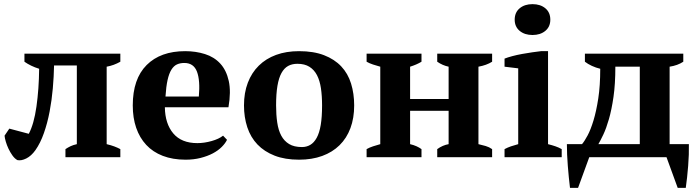

<svg xmlns="http://www.w3.org/2000/svg" viewBox="-20 -759 3362 927"><path d="M119 -113Q144 -160 156 -244.5Q168 -329 169 -427Q149 -433 130.5 -442Q112 -451 98 -461V-500H561V-461Q529 -443 495 -437V-63Q516 -58 532 -52Q548 -46 561 -39V0H296V-39Q308 -47 320.5 -53Q333 -59 351 -63V-443H241Q240 -390 235 -332.5Q230 -275 219.5 -220Q209 -165 192 -116.5Q175 -68 151 -34Q131 -6 107 6Q83 18 64 14Q51 7 40 -8.5Q29 -24 21 -41Q13 -58 8 -75Q3 -92 2 -104L25 -138Z M621 0ZM1076 -84Q1068 -67 1050.5 -49.5Q1033 -32 1007.5 -18.5Q982 -5 948.5 3.5Q915 12 876 12Q814 12 766 -6.5Q718 -25 686 -59.5Q654 -94 637.5 -142Q621 -190 621 -250Q621 -378 688 -445Q755 -512 874 -512Q925 -512 969.5 -498Q1014 -484 1043.5 -452Q1073 -420 1084.5 -368Q1096 -316 1083 -241H776Q777 -162 816.5 -115Q856 -68 933 -68Q966 -68 1001.5 -78Q1037 -88 1057 -104ZM870 -455Q850 -455 834.5 -448Q819 -441 807.5 -422.5Q796 -404 789 -372.5Q782 -341 779 -293H940Q947 -371 931 -413Q915 -455 870 -455Z M1158 0ZM1158 -250Q1158 -311 1176.5 -359.5Q1195 -408 1229.5 -442Q1264 -476 1313 -494Q1362 -512 1424 -512Q1494 -512 1544.5 -492.5Q1595 -473 1627.5 -438.5Q1660 -404 1675 -355.5Q1690 -307 1690 -250Q1690 -189 1672 -140.5Q1654 -92 1619.5 -58Q1585 -24 1535.5 -6Q1486 12 1424 12Q1356 12 1306 -7.5Q1256 -27 1223 -61.5Q1190 -96 1174 -144.5Q1158 -193 1158 -250ZM1313 -250Q1313 -205 1318.5 -167.5Q1324 -130 1338 -104Q1352 -78 1376 -63.5Q1400 -49 1438 -49Q1460 -49 1478 -59.5Q1496 -70 1509 -93.5Q1522 -117 1528.5 -155.5Q1535 -194 1535 -250Q1535 -296 1529.5 -333Q1524 -370 1510.5 -396Q1497 -422 1474 -436.5Q1451 -451 1416 -451Q1390 -451 1371 -440.5Q1352 -430 1339 -406.5Q1326 -383 1319.5 -344.5Q1313 -306 1313 -250Z M2015 0H1750V-39Q1764 -47 1781 -52.5Q1798 -58 1816 -63V-437Q1798 -442 1781 -447.5Q1764 -453 1750 -461V-500H2015V-461Q1992 -447 1960 -437V-281H2146V-437Q2117 -443 2091 -461V-500H2356V-461Q2329 -444 2290 -437V-63Q2308 -59 2325 -54Q2342 -49 2356 -39V0H2091V-39Q2117 -58 2146 -63V-224H1960V-63Q1977 -59 1990.5 -53Q2004 -47 2015 -39Z M2416 0ZM2692 0H2416V-39Q2431 -47 2447 -52.5Q2463 -58 2482 -63V-429L2416 -437V-476Q2431 -482 2453.5 -488Q2476 -494 2501 -498.5Q2526 -503 2550 -506.5Q2574 -510 2592 -512H2626V-63Q2646 -58 2662 -52.5Q2678 -47 2692 -39ZM2465 -664Q2465 -699 2489 -719Q2513 -739 2551 -739Q2589 -739 2613 -719Q2637 -699 2637 -664Q2637 -630 2613 -610Q2589 -590 2551 -590Q2513 -590 2489 -610Q2465 -630 2465 -664Z M2825 0 2771 148H2732Q2726 99 2721.5 42.5Q2717 -14 2717 -63H2790Q2802 -77 2817 -105Q2832 -133 2845.5 -177.5Q2859 -222 2868.5 -283.5Q2878 -345 2878 -427Q2857 -432 2837.5 -441Q2818 -450 2804 -461V-500H3279V-461Q3252 -443 3213 -437V-63H3306Q3307 -14 3302.5 42.5Q3298 99 3291 148H3252L3198 0ZM2951 -437Q2951 -353 2942 -291Q2933 -229 2920 -184Q2907 -139 2893 -109.5Q2879 -80 2869 -63H3069V-437Z"/></svg>

Font: PT Serif
Style: Bold
Weight: 700
Designer: A.Korolkova, O.Umpeleva, V.Yefimov
Foundry: ParaType Ltd
Version: Version 1.000W OFL; ttfautohint (v1.6)